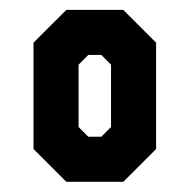

<svg xmlns="http://www.w3.org/2000/svg" viewBox="-20 -720 382 386"><path d="M113.3 -354.5 47.4 -420.4V-634.2L113.3 -700.1H227.9L293.8 -634.2V-420.4L227.9 -354.5ZM157.5 -445.1H183.7L203.2 -464.6V-590L183.7 -609.5H157.5L138 -590V-464.6Z"/></svg>

Font: Tourney Condensed Black
Style: Regular
Weight: 900
Width: 3
Designer: Tyler Finck
Foundry: Etcetera Type Co
Version: Version 1.010; ttfautohint (v1.8.3)